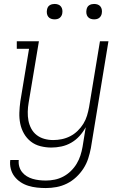

<svg xmlns="http://www.w3.org/2000/svg" viewBox="-20 -739 640 972"><path d="M212 213Q189 213 166.5 210.5Q144 208 123 201.5Q102 195 84 183Q66 171 53 154Q40 137 34.5 115Q29 93 32 71H75Q73 88 77.5 104Q82 120 92 132.5Q102 145 116 153.5Q130 162 145.5 166.5Q161 171 178 173Q195 175 212 175Q234 175 256.5 170.5Q279 166 300 155Q321 144 338.5 127Q356 110 368 90Q380 70 387 48.5Q394 27 398 4L414 -95Q401 -71 382.5 -50.5Q364 -30 340.5 -16.5Q317 -3 291 2.5Q265 8 240 8Q212 8 184.5 1Q157 -6 136 -22.5Q115 -39 101.5 -62.5Q88 -86 82.5 -113Q77 -140 78 -168.5Q79 -197 83 -226L127 -492H65V-530H177L125 -219Q121 -196 120.5 -173Q120 -150 124 -128.5Q128 -107 138.5 -87.5Q149 -68 166 -55Q183 -42 204.5 -36Q226 -30 249 -30Q271 -30 293 -34.5Q315 -39 335.5 -49.5Q356 -60 373 -76.5Q390 -93 402 -112.5Q414 -132 420.5 -153.5Q427 -175 431 -197L486 -530H529L440 11Q435 37 426.5 63.5Q418 90 402.5 114Q387 138 365.5 158Q344 178 318.5 190.5Q293 203 266 208Q239 213 212 213ZM456 -641Q447 -641 438.5 -644Q430 -647 424.5 -654Q419 -661 417.5 -670.5Q416 -680 418 -690Q419 -696 422 -702Q425 -708 431 -712Q437 -716 443.5 -717.5Q450 -719 456 -719Q466 -719 474.5 -716Q483 -713 488.5 -706Q494 -699 495.5 -689.5Q497 -680 495 -670Q494 -664 490.5 -658Q487 -652 481.5 -648Q476 -644 469.5 -642.5Q463 -641 456 -641ZM256 -641Q247 -641 238.5 -644Q230 -647 224.5 -654Q219 -661 217.5 -670.5Q216 -680 218 -690Q219 -696 222 -702Q225 -708 231 -712Q237 -716 243.5 -717.5Q250 -719 256 -719Q266 -719 274.5 -716Q283 -713 288.5 -706Q294 -699 295.5 -689.5Q297 -680 295 -670Q294 -664 290.5 -658Q287 -652 281.5 -648Q276 -644 269.5 -642.5Q263 -641 256 -641Z"/></svg>

Font: Iosevka Curly Slab XLtEx
Style: Italic
Weight: 200
Width: 7
Italic angle: -9°
Monospace: yes
Designer: Belleve Invis
Foundry: Belleve Invis
Version: Version 11.1.0; ttfautohint (v1.8.3)